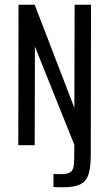

<svg xmlns="http://www.w3.org/2000/svg" viewBox="-20 -611 460 808"><path d="M247 177Q238 177 226 177Q214 177 205 176V121L237 122Q268 122 280 110.5Q292 99 292 64L293 -1L127 -415L126 0H57L58 -591H126L293 -157L294 -591H363L362 41Q362 93 352.5 122.5Q343 152 318 164.5Q293 177 247 177Z"/></svg>

Font: Alumni Sans Thin Medium
Style: Regular
Weight: 500
Version: Version 1.018